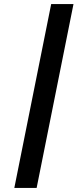

<svg xmlns="http://www.w3.org/2000/svg" viewBox="-20 -780 409 938"><path d="M159 138 339 -760H230L50 138Z"/></svg>

Font: Braiins Sans SemiBold
Style: Italic
Weight: 600
Italic angle: -11.31°
Designer: Mike Abbink, Paul van der Laan, Pieter van Rosmalen, Jiri Chlebus, Lubos Buracinsky
Foundry: Bold Monday, Sudetype
Version: Version 1.000;hotconv 1.0.109;makeotfexe 2.5.65596